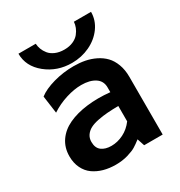

<svg xmlns="http://www.w3.org/2000/svg" viewBox="-184 -903 983 1047"><g transform="rotate(-30 308.0 -380.0)"><path d="M313 -585Q220.2 -585 152.1 -640.1Q84 -695.3 84 -774.9H192.9Q193.8 -757.3 200.2 -740.2Q206.5 -723.1 219.7 -706.5Q232.9 -689.9 257.1 -679.4Q281.2 -668.9 313 -668.9Q344.2 -668.9 368.2 -679.4Q392.1 -689.9 405.3 -706.5Q418.5 -723.1 425.3 -740.2Q432.1 -757.3 433.1 -774.9H541Q541 -722.2 509.3 -678.2Q477.5 -634.3 425.3 -609.6Q373 -585 313 -585ZM310.1 -565.9Q347.2 -565.9 380.4 -559.6Q413.6 -553.2 444.1 -538.3Q474.6 -523.4 496.6 -500.7Q518.6 -478 531.7 -442.9Q544.9 -407.7 544.9 -363.8V0H428.2L413.1 -45.9Q389.2 -27.3 371.3 -16.4Q353.5 -5.4 318.6 4.9Q283.7 15.1 242.2 15.1Q201.7 15.1 166.7 5.4Q131.8 -4.4 104.2 -23.9Q76.7 -43.5 60.8 -76.2Q44.9 -108.9 44.9 -150.9Q44.9 -205.6 73.2 -246.6Q101.6 -287.6 151.6 -310.8Q201.7 -334 268.3 -342.3Q335 -350.6 413.1 -342.8V-373Q413.1 -413.6 380.6 -434.8Q348.1 -456.1 294.9 -456.1Q249.5 -456.1 198 -439.9Q146.5 -423.8 101.1 -394L85.9 -503.9Q120.6 -531.2 182.6 -548.6Q244.6 -565.9 310.1 -565.9ZM413.1 -159.2V-255.9Q374 -255.4 344 -253.2Q314 -251 283.2 -244.9Q252.4 -238.8 232.7 -228.5Q212.9 -218.3 200.4 -200.7Q188 -183.1 188 -159.2Q188 -121.1 211.2 -103.5Q234.4 -85.9 272.9 -85.9Q311.5 -85.9 348.9 -104.5Q386.2 -123 413.1 -159.2Z"/></g></svg>

Font: Stilu SemiBold
Style: Regular
Weight: 600
Designer: Genilson Lima Santos
Foundry: Genilson Lima Santos
Version: Version 1.200;PS 001.200;hotconv 1.0.88;makeotf.lib2.5.64775